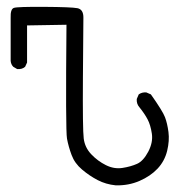

<svg xmlns="http://www.w3.org/2000/svg" viewBox="-20 -559 540 571"><path d="M324.2 -7.8Q294.9 -10.7 270.5 -23.4Q246.1 -36.1 224.1 -54.7Q202.1 -73.2 192.9 -98.1Q183.6 -123 179.2 -147Q174.8 -170.9 177.7 -485.4L60.5 -483.4V-373L54.7 -360.4Q45.9 -352.5 31.2 -353.5L19.5 -360.4Q12.7 -367.2 11.7 -377.9V-505.9Q10.7 -532.2 21.5 -535.6Q32.2 -539.1 111.8 -538.6Q191.4 -538.1 210 -534.7Q228.5 -531.2 228 -505.9Q227.5 -480.5 226.6 -327.1Q225.6 -173.8 229 -147Q232.4 -120.1 251.5 -100.1Q270.5 -80.1 294.9 -67.9Q319.3 -55.7 344.2 -59.6Q369.1 -63.5 387.7 -71.8Q406.2 -80.1 420.9 -107.9Q435.5 -135.7 431.6 -161.6Q427.7 -187.5 418.9 -204.1Q410.2 -220.7 394.5 -240.2Q385.7 -250 386.7 -264.6L392.6 -278.3Q402.3 -285.2 415 -284.2L428.7 -278.3Q463.9 -228.5 470.7 -210.4Q477.5 -192.4 481 -166.5Q484.4 -140.6 477.1 -110.4Q469.7 -80.1 448.7 -57.6Q427.7 -35.2 395 -21Q362.3 -6.8 324.2 -7.8Z"/></svg>

Font: NaikaiFont
Style: Regular
Weight: 400
Version: Version 1.67